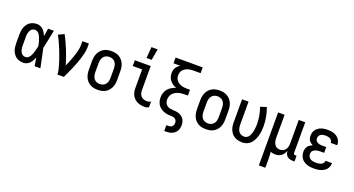

<svg xmlns="http://www.w3.org/2000/svg" viewBox="-56 -1521 4612 2502"><g transform="rotate(20 2250.0 -270.0)"><path d="M220 8Q194 8 169 2Q144 -4 122.5 -18.5Q101 -33 86 -54Q71 -75 62 -99Q53 -123 49.5 -148.5Q46 -174 46 -200V-320Q46 -346 49.5 -371.5Q53 -397 62 -421Q71 -445 86 -466Q101 -487 122.5 -501.5Q144 -516 169 -522Q194 -528 220 -528Q244 -528 266 -518Q288 -508 305 -491Q322 -474 334 -453Q346 -432 355 -410Q359 -437 363.5 -464.5Q368 -492 372 -520H452Q439 -456 426 -391.5Q413 -327 399 -263Q414 -198 427 -132Q440 -66 454 0H374Q370 -29 365 -57.5Q360 -86 356 -115Q347 -93 335 -71Q323 -49 306.5 -31Q290 -13 267 -2.5Q244 8 220 8ZM220 -72Q235 -72 248 -79.5Q261 -87 271 -98Q281 -109 287.5 -122.5Q294 -136 299.5 -149.5Q305 -163 309.5 -177.5Q314 -192 317.5 -206Q321 -220 324.5 -234.5Q328 -249 330 -264Q327 -282 322.5 -301Q318 -320 312 -338Q306 -356 299 -374Q292 -392 282 -408.5Q272 -425 255.5 -436.5Q239 -448 220 -448Q206 -448 192 -443Q178 -438 168 -427.5Q158 -417 152 -404Q146 -391 142 -377Q138 -363 137 -348.5Q136 -334 136 -320V-200Q136 -186 137 -171.5Q138 -157 142 -143Q146 -129 152 -116Q158 -103 168 -92.5Q178 -82 192 -77Q206 -72 220 -72Z M690 0Q690 -33 682.5 -64.5Q675 -96 666 -127.5Q657 -159 646.5 -190Q636 -221 624.5 -251.5Q613 -282 601 -312.5Q589 -343 576 -372.5Q563 -402 549 -431.5Q535 -461 519 -490L598 -528Q623 -483 644 -436.5Q665 -390 684.5 -342Q704 -294 721 -246Q738 -198 752 -148Q764 -174 774.5 -200Q785 -226 795 -252Q805 -278 814 -304.5Q823 -331 830.5 -358Q838 -385 843 -412.5Q848 -440 848 -468V-520H938V-468Q938 -427 928.5 -386Q919 -345 906.5 -305.5Q894 -266 879.5 -227.5Q865 -189 848.5 -151Q832 -113 815 -75Q798 -37 780 0Z M1250 8Q1223 8 1196 3Q1169 -2 1145.5 -15.5Q1122 -29 1103.5 -49.5Q1085 -70 1074 -94.5Q1063 -119 1058.5 -146Q1054 -173 1054 -200V-320Q1054 -347 1058.5 -374Q1063 -401 1074 -425.5Q1085 -450 1103.5 -470.5Q1122 -491 1145.5 -504.5Q1169 -518 1196 -523Q1223 -528 1250 -528Q1277 -528 1304 -523Q1331 -518 1354.5 -504.5Q1378 -491 1396.5 -470.5Q1415 -450 1426 -425.5Q1437 -401 1441.5 -374Q1446 -347 1446 -320V-200Q1446 -173 1441.5 -146Q1437 -119 1426 -94.5Q1415 -70 1396.5 -49.5Q1378 -29 1354.5 -15.5Q1331 -2 1304 3Q1277 8 1250 8ZM1250 -72Q1274 -72 1296 -81.5Q1318 -91 1332 -110Q1346 -129 1351 -152.5Q1356 -176 1356 -200V-320Q1356 -344 1351 -367.5Q1346 -391 1332 -410Q1318 -429 1296 -438.5Q1274 -448 1250 -448Q1226 -448 1204 -438.5Q1182 -429 1168 -410Q1154 -391 1149 -367.5Q1144 -344 1144 -320V-200Q1144 -176 1149 -152.5Q1154 -129 1168 -110Q1182 -91 1204 -81.5Q1226 -72 1250 -72Z M1903 8Q1877 8 1851 3.5Q1825 -1 1801.5 -12Q1778 -23 1758.5 -41Q1739 -59 1727 -82Q1715 -105 1710 -131Q1705 -157 1705 -184V-440H1575V-520H1795V-184Q1795 -161 1801.5 -139.5Q1808 -118 1823 -102Q1838 -86 1859.5 -79Q1881 -72 1903 -72Q1918 -72 1932 -76Q1946 -80 1958 -88V-8Q1946 0 1932 4Q1918 8 1903 8ZM1708 -600 1720 -755H1806L1779 -600Z M2250 215V135H2276Q2290 135 2304 131.5Q2318 128 2328.5 118.5Q2339 109 2343.5 95.5Q2348 82 2348 68Q2348 52 2341.5 37.5Q2335 23 2322 14Q2309 5 2293.5 2.5Q2278 0 2262.5 0Q2247 0 2231.5 -1.5Q2216 -3 2200.5 -6Q2185 -9 2170.5 -14Q2156 -19 2142 -26.5Q2128 -34 2116 -44Q2104 -54 2093.5 -65.5Q2083 -77 2075.5 -91Q2068 -105 2063.5 -120Q2059 -135 2057 -150.5Q2055 -166 2055 -181Q2055 -213 2065 -244Q2075 -275 2096 -299.5Q2117 -324 2145 -340Q2173 -356 2203 -366Q2178 -375 2155 -390.5Q2132 -406 2115 -427Q2098 -448 2090 -474.5Q2082 -501 2082 -529Q2082 -548 2086.5 -567Q2091 -586 2101 -602.5Q2111 -619 2125.5 -632Q2140 -645 2157 -655H2062V-735H2438V-655H2344Q2324 -655 2304 -653Q2284 -651 2265 -645Q2246 -639 2228 -629Q2210 -619 2197 -604Q2184 -589 2178 -569.5Q2172 -550 2172 -530Q2172 -509 2178 -490Q2184 -471 2197 -455.5Q2210 -440 2228 -430Q2246 -420 2265 -414Q2284 -408 2304 -406Q2324 -404 2344 -404H2382V-324H2344Q2321 -324 2298 -322Q2275 -320 2253 -313.5Q2231 -307 2210.5 -295.5Q2190 -284 2175 -267Q2160 -250 2152.5 -227.5Q2145 -205 2145 -182Q2145 -160 2153.5 -139.5Q2162 -119 2179 -105Q2196 -91 2218 -86Q2240 -81 2261.5 -80Q2283 -79 2305 -77Q2327 -75 2347.5 -67.5Q2368 -60 2386 -47Q2404 -34 2416 -15.5Q2428 3 2433 24.5Q2438 46 2438 68Q2438 88 2433.5 108.5Q2429 129 2418.5 147Q2408 165 2392 178.5Q2376 192 2357 200.5Q2338 209 2317.5 212Q2297 215 2276 215Z M2750 8Q2723 8 2696 3Q2669 -2 2645.5 -15.5Q2622 -29 2603.5 -49.5Q2585 -70 2574 -94.5Q2563 -119 2558.5 -146Q2554 -173 2554 -200V-320Q2554 -347 2558.5 -374Q2563 -401 2574 -425.5Q2585 -450 2603.5 -470.5Q2622 -491 2645.5 -504.5Q2669 -518 2696 -523Q2723 -528 2750 -528Q2777 -528 2804 -523Q2831 -518 2854.5 -504.5Q2878 -491 2896.5 -470.5Q2915 -450 2926 -425.5Q2937 -401 2941.5 -374Q2946 -347 2946 -320V-200Q2946 -173 2941.5 -146Q2937 -119 2926 -94.5Q2915 -70 2896.5 -49.5Q2878 -29 2854.5 -15.5Q2831 -2 2804 3Q2777 8 2750 8ZM2750 -72Q2774 -72 2796 -81.5Q2818 -91 2832 -110Q2846 -129 2851 -152.5Q2856 -176 2856 -200V-320Q2856 -344 2851 -367.5Q2846 -391 2832 -410Q2818 -429 2796 -438.5Q2774 -448 2750 -448Q2726 -448 2704 -438.5Q2682 -429 2668 -410Q2654 -391 2649 -367.5Q2644 -344 2644 -320V-200Q2644 -176 2649 -152.5Q2654 -129 2668 -110Q2682 -91 2704 -81.5Q2726 -72 2750 -72Z M3254 8Q3227 8 3200.5 2.5Q3174 -3 3150.5 -16Q3127 -29 3109.5 -50Q3092 -71 3081 -95.5Q3070 -120 3066 -146.5Q3062 -173 3062 -200V-520H3152V-200Q3152 -185 3154 -169.5Q3156 -154 3161 -139Q3166 -124 3174.5 -111Q3183 -98 3195.5 -89Q3208 -80 3223.5 -76Q3239 -72 3254 -72Q3270 -72 3285 -79.5Q3300 -87 3310 -99Q3320 -111 3327 -126Q3334 -141 3339 -156Q3344 -171 3347 -187Q3350 -203 3352 -219Q3354 -235 3355 -251Q3356 -267 3356 -283Q3356 -341 3345.5 -398Q3335 -455 3316 -509L3400 -536Q3422 -475 3434 -411.5Q3446 -348 3446 -284Q3446 -251 3442.5 -218.5Q3439 -186 3430.5 -154.5Q3422 -123 3407.5 -93.5Q3393 -64 3371 -40Q3349 -16 3318 -4Q3287 8 3254 8Z M3562 215V-520H3652V-200Q3652 -185 3653.5 -169.5Q3655 -154 3660 -139.5Q3665 -125 3673 -112Q3681 -99 3693 -89.5Q3705 -80 3720 -76Q3735 -72 3750 -72Q3772 -72 3792.5 -81.5Q3813 -91 3825.5 -109.5Q3838 -128 3843 -149.5Q3848 -171 3848 -193V-520H3938V-94Q3938 -89 3939.5 -85Q3941 -81 3944 -78Q3947 -75 3951 -73.5Q3955 -72 3960 -72H3981V8H3960Q3938 8 3917 2.5Q3896 -3 3879.5 -17Q3863 -31 3855.5 -51.5Q3848 -72 3848 -93Q3841 -72 3828.5 -52.5Q3816 -33 3798 -19Q3780 -5 3758 1.5Q3736 8 3713 8Q3696 8 3679 4.5Q3662 1 3647 -6Q3650 22 3651 50.5Q3652 79 3652 108V215Z M4247 8Q4223 8 4199 5Q4175 2 4152 -6Q4129 -14 4108.5 -27.5Q4088 -41 4074 -60.5Q4060 -80 4053 -103.5Q4046 -127 4046 -151Q4046 -171 4051 -190.5Q4056 -210 4068 -226Q4080 -242 4097 -253Q4114 -264 4132 -272Q4117 -279 4103 -289.5Q4089 -300 4079.5 -314Q4070 -328 4066 -345Q4062 -362 4062 -379Q4062 -401 4068 -423Q4074 -445 4087.5 -463Q4101 -481 4119.5 -494Q4138 -507 4159 -514.5Q4180 -522 4202.5 -525Q4225 -528 4247 -528Q4269 -528 4290.5 -525.5Q4312 -523 4333 -516Q4354 -509 4372.5 -497Q4391 -485 4404.5 -468Q4418 -451 4425 -430Q4432 -409 4432 -387V-381H4342V-384Q4342 -400 4332.5 -414Q4323 -428 4309 -435.5Q4295 -443 4279 -445.5Q4263 -448 4247 -448Q4230 -448 4213.5 -445Q4197 -442 4183 -433.5Q4169 -425 4160.5 -409.5Q4152 -394 4152 -378Q4152 -367 4155.5 -356Q4159 -345 4167 -337Q4175 -329 4185 -323.5Q4195 -318 4205.5 -315Q4216 -312 4227.5 -311Q4239 -310 4250 -310H4306V-230H4250Q4237 -230 4224 -229Q4211 -228 4198.5 -224.5Q4186 -221 4174.5 -215Q4163 -209 4153.5 -200Q4144 -191 4140 -178.5Q4136 -166 4136 -153Q4136 -133 4146 -115.5Q4156 -98 4172.5 -88.5Q4189 -79 4208.5 -75.5Q4228 -72 4247 -72Q4265 -72 4283 -74.5Q4301 -77 4317.5 -84Q4334 -91 4346 -105Q4358 -119 4358 -137V-139H4448V-135Q4448 -112 4439.5 -90Q4431 -68 4416 -50.5Q4401 -33 4380.5 -21.5Q4360 -10 4338 -3.5Q4316 3 4293 5.5Q4270 8 4247 8Z"/></g></svg>

Font: Iosevka Term Curly Medium
Style: Regular
Weight: 500
Designer: Belleve Invis
Foundry: Belleve Invis
Version: Version 32.3.0